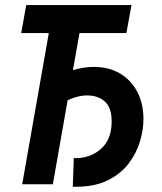

<svg xmlns="http://www.w3.org/2000/svg" viewBox="-20 -713 626 743"><path d="M261.7 9.8 265.6 -101.6Q271 -101.6 273.9 -101.1Q330.6 -101.1 371.3 -137.5Q412.1 -173.8 412.1 -243.2Q412.1 -296.4 385.7 -320.1Q359.4 -343.8 316.4 -343.8Q282.7 -343.8 241.7 -325.2L184.6 0H65.9L168.9 -585H62L81.5 -693.4H488.8L469.2 -585H287.6L262.2 -441.4Q282.7 -447.8 303.2 -450.9Q323.7 -454.1 342.3 -454.1Q401.9 -454.1 445.1 -428.2Q488.3 -402.3 511.7 -356.7Q535.2 -311 535.2 -251.5Q535.2 -212.9 522.2 -167.7Q509.3 -122.6 479.2 -82Q449.2 -41.5 398.4 -15.9Q347.7 9.8 272 9.8Z"/></svg>

Font: CaskaydiaCove NFP SemiBold
Style: Italic
Weight: 600
Italic angle: -10°
Designer: Aaron Bell
Foundry: Saja Typeworks
Version: Version 2111.001; VTT 6.35;Nerd Fonts 3.1.1